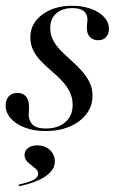

<svg xmlns="http://www.w3.org/2000/svg" viewBox="-22 -446 419 670"><path d="M137.9 11.3Q97.6 11.3 65.7 -0.4Q33.9 -12.1 15.7 -32.7Q-2.4 -53.2 -2.4 -77.4Q-2.4 -98.4 8.9 -110.1Q20.2 -121.8 38.7 -121.8Q56.5 -121.8 66.9 -111.3Q77.4 -100.8 79 -80.6Q79.8 -72.6 79 -61.3Q78.2 -50 78.2 -41.1Q81.5 -17.7 95.6 -7.7Q109.7 2.4 137.9 2.4Q180.6 2.4 206 -19.8Q231.5 -41.9 231.5 -79.8Q231.5 -105.6 221 -126.2Q210.5 -146.8 193.5 -164.5Q176.6 -182.3 157.7 -198.4Q138.7 -214.5 121.8 -231.9Q104.8 -249.2 94.4 -269.8Q83.9 -290.3 83.9 -316.1Q83.9 -363.7 125 -394.8Q166.1 -425.8 229.8 -425.8Q266.1 -425.8 295.2 -415.3Q324.2 -404.8 341.1 -386.7Q358.1 -368.5 358.1 -345.2Q358.1 -328.2 348.4 -316.9Q338.7 -305.6 321 -305.6Q304 -305.6 293.1 -315.7Q282.3 -325.8 281.5 -342.7Q280.6 -352.4 281.9 -362.9Q283.1 -373.4 283.1 -381.5Q281.5 -400 268.5 -408.9Q255.6 -417.7 230.6 -417.7Q195.2 -417.7 174.2 -399.2Q153.2 -380.6 153.2 -348.4Q153.2 -325 163.7 -305.2Q174.2 -285.5 191.1 -268.5Q208.1 -251.6 227 -234.7Q246 -217.7 262.5 -199.6Q279 -181.5 289.9 -160.1Q300.8 -138.7 300.8 -111.3Q300.8 -75.8 279.4 -48Q258.1 -20.2 221.4 -4.4Q184.7 11.3 137.9 11.3ZM44.4 204 42.7 198.4Q83.9 188.7 97.6 180.2Q111.3 171.8 111.3 160.5Q111.3 149.2 99.6 140.3Q87.9 131.5 75.8 121Q63.7 110.5 63.7 94.4Q63.7 79.8 75.8 70.6Q87.9 61.3 108.1 61.3Q134.7 61.3 152 77.4Q169.4 93.5 169.4 117.7Q169.4 146.8 137.1 169Q104.8 191.1 44.4 204Z"/></svg>

Font: Playfair 144pt
Style: Italic
Weight: 400
Italic angle: -15.6°
Designer: Claus Eggers Sørensen
Foundry: Claus Eggers Sørensen
Version: Version 2.001;gftools[0.9.30]